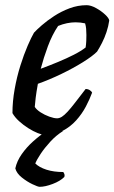

<svg xmlns="http://www.w3.org/2000/svg" viewBox="-20 -520 441 740"><path d="M153 0Q143 0 125.5 -7Q108 -14 89 -26Q70 -38 53.5 -53Q37 -68 28 -84Q28 -129 36.5 -176.5Q45 -224 58.5 -267Q72 -310 86.5 -343.5Q101 -377 111 -394Q121 -405 141 -422.5Q161 -440 188.5 -458Q216 -476 248 -488Q280 -500 314 -500Q330 -500 350 -489Q370 -478 385 -464Q400 -450 401 -441Q398 -419 390.5 -396.5Q383 -374 373 -354.5Q363 -335 354 -321Q336 -303 299 -280Q262 -257 216.5 -235Q171 -213 126 -197Q120 -164 117.5 -143Q115 -122 114 -108Q121 -97 136.5 -87Q152 -77 170 -70.5Q188 -64 200 -64Q209 -64 218.5 -70Q228 -76 240.5 -89.5Q253 -103 269.5 -124.5Q286 -146 310 -177Q319 -177 326 -172.5Q333 -168 335 -163Q326 -138 311 -109.5Q296 -81 273.5 -56Q251 -31 221 -15.5Q191 0 153 0ZM137 -255Q172 -268 204.5 -281.5Q237 -295 264.5 -309Q292 -323 310 -337Q312 -350 312.5 -362Q313 -374 313 -385Q313 -398 312 -409Q311 -420 308 -430Q299 -432 290 -433Q281 -434 271 -434Q255 -434 238 -430.5Q221 -427 204 -420Q181 -386 164.5 -341.5Q148 -297 137 -255ZM133 200Q126 200 105 190Q84 180 64 164Q44 148 39 129Q45 101 63.5 74.5Q82 48 107 25.5Q132 3 158 -14L223 -15Q196 2 174 26Q152 50 137 72.5Q122 95 116 110Q131 125 159 134Q187 143 224 143Q226 146 228 150.5Q230 155 228 162Q212 178 183 189Q154 200 133 200Z"/></svg>

Font: Texturina 12pt Medium
Style: Italic
Weight: 500
Italic angle: -11°
Designer: Guillermo Torres Carreño
Foundry: Omnibus-Type
Version: Version 1.002